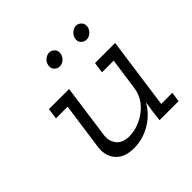

<svg xmlns="http://www.w3.org/2000/svg" viewBox="-145 -689 837 837"><g transform="rotate(-45 273.5 -270.5)"><path d="M395 0H512L519 -45H450L496 -375H372L365 -325H437L416 -176Q412 -147 396.5 -122.5Q381 -98 358 -81Q335 -63 307 -53Q279 -43 249 -43Q209 -45 191.5 -68Q174 -91 177 -122L212 -375H88L81 -325H153L122 -104Q117 -54 145.5 -23Q174 8 230 8Q285 8 333 -20.5Q381 -49 408 -97L401 -52ZM386 -511Q383 -495 393.5 -484Q404 -473 419 -473Q433 -473 445.5 -484Q458 -495 461 -511Q463 -527 453 -538Q443 -549 429 -549Q414 -549 401.5 -538Q389 -527 386 -511ZM221 -511Q218 -495 228.5 -484Q239 -473 253 -473Q268 -473 280.5 -484Q293 -495 295 -511Q298 -527 287.5 -538Q277 -549 263 -549Q249 -549 236 -538Q223 -527 221 -511Z"/></g></svg>

Font: Josefin Slab Thin Medium
Style: Italic
Weight: 500
Italic angle: -12°
Version: Version 2.000